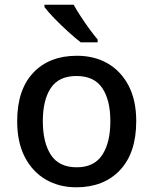

<svg xmlns="http://www.w3.org/2000/svg" viewBox="-20 -786 651 816"><path d="M559 -271Q559 -136 490 -63Q421 10 304 10Q231 10 174.5 -23Q118 -56 85.5 -118.5Q53 -181 53 -271Q53 -404 121 -476.5Q189 -549 307 -549Q381 -549 437.5 -516.5Q494 -484 526.5 -422Q559 -360 559 -271ZM162 -271Q162 -180 196.5 -127.5Q231 -75 306 -75Q380 -75 414.5 -127.5Q449 -180 449 -271Q449 -361 414.5 -412Q380 -463 305 -463Q230 -463 196 -412Q162 -361 162 -271ZM293 -766Q305 -744 323 -716.5Q341 -689 360 -663Q379 -637 395 -618V-606H323Q300 -624 269 -652Q238 -680 210.5 -708.5Q183 -737 169 -756V-766Z"/></svg>

Font: Noto Sans Lao Medium
Style: Regular
Weight: 500
Designer: Monotype Design Team
Foundry: Monotype Imaging Inc.
Version: Version 2.003; ttfautohint (v1.8.4.7-5d5b)